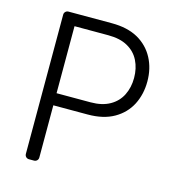

<svg xmlns="http://www.w3.org/2000/svg" viewBox="-108 -821 841 914"><g transform="rotate(15 312.5 -364.0)"><path d="M96.6 -21V-707Q96.6 -715.6 102.6 -721.6Q108.7 -727.6 117.5 -727.6H331.3Q408.4 -727.6 460.9 -698.2Q512.4 -668.7 539.4 -617.5Q566.1 -567.1 566.1 -503.2Q566.1 -440 539.8 -388.5Q513.5 -337.7 461.6 -307.9Q409.4 -278.1 332.4 -278.1H163V-21Q163 -12.1 157 -6Q150.9 0 142.4 0H117.5Q108.7 0 102.6 -6Q96.6 -12.1 96.6 -21ZM330.6 -337.7Q387.4 -337.7 425.4 -359.4Q463.1 -380.7 481.9 -418.3Q500.7 -456 500.7 -503.2Q500.7 -550.4 481.9 -588.1Q463.4 -625.4 425.4 -646.7Q387.8 -668 329.5 -668H163V-337.7Z"/></g></svg>

Font: DeltaSans Light
Style: Regular
Weight: 300
Designer: Rasmus Andersson
Foundry: rsms
Version: Version 3.012